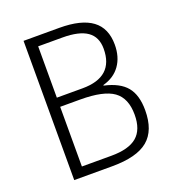

<svg xmlns="http://www.w3.org/2000/svg" viewBox="-128 -804 835 907"><g transform="rotate(-20 289.5 -350.0)"><path d="M91 -700H271Q381 -700 435.5 -659.5Q490 -619 490 -536Q490 -474 460 -432Q430 -390 374 -375V-372Q451 -355 485 -313.5Q519 -272 519 -196Q519 -94 462.5 -47Q406 0 282 0H91ZM276 -394Q434 -394 434 -536Q434 -595 393.5 -623.5Q353 -652 269 -652H147V-394ZM295 -48Q383 -48 424 -83Q465 -118 465 -193Q465 -276 415 -312Q365 -348 248 -348H147V-48Z"/></g></svg>

Font: Sarabun ExtraLight
Style: Regular
Weight: 275
Designer: Suppakit Chalermlarp | Katatrad Co.,Ltd.
Foundry: Cadson Demak Co.,Ltd.
Version: Version 1.000; ttfautohint (v1.6)